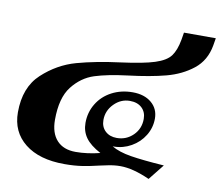

<svg xmlns="http://www.w3.org/2000/svg" viewBox="-70 -678 891 772"><g transform="rotate(10 375.5 -292.0)"><path d="M751 -594 746 -564Q735 -501 689.5 -465Q644 -429 581.5 -412.5Q519 -396 428 -385Q347 -375 295.5 -358.5Q244 -342 207.5 -295.5Q171 -249 171 -159Q171 -105 198 -75.5Q225 -46 275 -46Q322 -46 374 -59Q331 -82 312.5 -108Q294 -134 294 -168Q294 -211 315.5 -246.5Q337 -282 375 -302Q413 -322 460 -322Q508 -322 537 -297.5Q566 -273 566 -233Q566 -196 546.5 -164Q527 -132 493.5 -113Q460 -94 422 -94H418Q448 -76 497.5 -68Q547 -60 634 -54L583 10Q514 -21 463 -21Q438 -21 412 -15.5Q386 -10 381 -9Q344 0 312 5Q280 10 239 10Q136 10 77.5 -36.5Q19 -83 19 -163Q19 -265 79.5 -321Q140 -377 215.5 -398Q291 -419 392 -432Q483 -444 528 -458.5Q573 -473 590.5 -496.5Q608 -520 616 -564L621 -594ZM363 -192Q363 -164 381 -147Q399 -130 428 -130Q467 -130 494.5 -157Q522 -184 522 -224Q522 -252 504 -269Q486 -286 455 -286Q418 -286 390.5 -258Q363 -230 363 -192Z"/></g></svg>

Font: Fahkwang
Style: Bold Italic
Weight: 700
Italic angle: -10°
Designer: Suppakit Chalermlarp | Katatrad Co.,Ltd.
Foundry: Cadson Demak Co.,Ltd.
Version: Version 1.000; ttfautohint (v1.6)